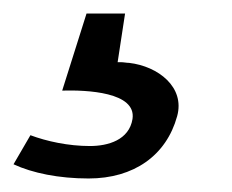

<svg xmlns="http://www.w3.org/2000/svg" viewBox="-20 -34 343 284"><path d="M0 209C28 222 67 230 111 230C178 230 226 196 242 138C254 95 214 64 171 59C167 59 163 58 159 58H154L165 -14H108L72 100C108 99 182 102 176 142C171 173 140 182 113 182C81 182 49 175 25 166Z"/></svg>

Font: Charger Sport
Style: LitNrwObl
Weight: 300
Designer: Jasper
Foundry: Cannot Into Space Fonts
Version: Version 1.1